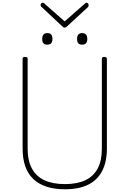

<svg xmlns="http://www.w3.org/2000/svg" viewBox="-20 -1371 951 1410"><path d="M457 19Q380 19 322 0Q264 -19 224.5 -56.5Q185 -94 165.5 -150Q146 -206 146 -281V-938Q146 -946 150 -949.5Q154 -953 164 -953Q175 -953 179 -949.5Q183 -946 183 -938V-278Q183 -192 214 -134Q245 -76 306 -47.5Q367 -19 457 -19Q546 -19 606.5 -47.5Q667 -76 697.5 -134Q728 -192 728 -278V-938Q728 -946 732 -949.5Q736 -953 746 -953Q765 -953 765 -938V-281Q765 -182 730 -115Q695 -48 627 -14.5Q559 19 457 19ZM327 -1043Q308 -1043 299 -1053Q290 -1063 290 -1085Q290 -1107 299.5 -1117.5Q309 -1128 327 -1128Q347 -1128 356 -1117.5Q365 -1107 365 -1085Q365 -1063 355.5 -1053Q346 -1043 327 -1043ZM583 -1043Q564 -1043 555 -1053Q546 -1063 546 -1085Q546 -1107 555.5 -1117.5Q565 -1128 583 -1128Q601 -1128 611 -1117.5Q621 -1107 621 -1085Q621 -1063 611.5 -1053Q602 -1043 583 -1043ZM615 -1351Q622 -1351 626.5 -1345.5Q631 -1340 631 -1332Q631 -1329 630 -1326.5Q629 -1324 627 -1320L471 -1176Q466 -1172 462.5 -1170Q459 -1168 455 -1168Q451 -1168 447.5 -1170Q444 -1172 439 -1176L283 -1322Q281 -1325 279.5 -1328Q278 -1331 278 -1333Q278 -1341 283 -1346Q288 -1351 294 -1351Q299 -1351 301.5 -1349Q304 -1347 307 -1344L455 -1214L603 -1344Q605 -1347 608 -1349Q611 -1351 615 -1351Z"/></svg>

Font: Playwrite US Modern Thin
Style: Regular
Weight: 250
Designer: Veronika Burian, José Scaglione
Foundry: TypeTogether
Version: Version 1.003